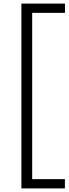

<svg xmlns="http://www.w3.org/2000/svg" viewBox="-20 -828 382 1068"><path d="M99 220V-808H341.5V-756.5H159V168.5H341V220Z"/></svg>

Font: Encode Sans Light
Style: Regular
Weight: 300
Designer: Multiple Designers
Foundry: Impallari Type
Version: Version 2.000